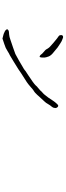

<svg xmlns="http://www.w3.org/2000/svg" viewBox="487 -1064 526 1540"><g transform="rotate(90 750.0 -294.0)"><path d="M819.3 -423.8 804.7 -400.4Q797.9 -392.6 793.9 -387.7Q760.7 -352.5 757.8 -348.6Q739.3 -327.1 723.6 -312.5Q718.8 -307.6 714.8 -305.7Q710.9 -303.7 707 -300.8Q702.1 -298.8 675.8 -275.4Q657.2 -258.8 638.7 -246.1Q630.9 -240.2 568.4 -201.2Q543.9 -184.6 537.1 -179.7Q528.3 -173.8 477.5 -142.6Q426.8 -111.3 423.8 -110.4Q408.2 -103.5 393.6 -93.8Q377.9 -84 364.3 -77.1Q340.8 -67.4 289.1 -50.8Q261.7 -58.6 258.8 -58.6Q256.8 -57.6 228.5 -71.3Q222.7 -74.2 214.8 -85.9Q212.9 -88.9 218.3 -94.2Q223.6 -99.6 227.5 -100.6Q228.5 -101.6 235.4 -102.5Q248 -103.5 258.8 -104.5Q274.4 -105.5 300.8 -115.2Q304.7 -116.2 361.3 -135.7Q411.1 -153.3 413.1 -154.3L464.8 -182.6Q508.8 -209 514.6 -211.9Q536.1 -223.6 544.9 -231.4Q545.9 -232.4 546.4 -232.4Q546.9 -232.4 547.9 -234.4Q547.9 -235.4 582 -256.8Q649.4 -300.8 664.1 -316.4Q670.9 -324.2 674.8 -328.1Q675.8 -329.1 683.6 -335Q706.1 -355.5 707 -355.5Q708 -358.4 717.8 -367.2Q735.4 -380.9 747.1 -398.4Q757.8 -409.2 789.1 -458Q794.9 -466.8 799.8 -472.7Q812.5 -488.3 817.4 -492.2Q824.2 -499 830.1 -498Q835.9 -497.1 841.8 -489.3Q846.7 -482.4 846.7 -474.6Q846.7 -468.8 843.8 -460Q841.8 -454.1 835 -445.3Q824.2 -432.6 819.3 -423.8ZM350.6 -435.5Q347.7 -438.5 323.7 -459.5Q299.8 -480.5 288.6 -488.3Q277.3 -496.1 271.5 -500.5Q265.6 -504.9 263.7 -508.8Q261.7 -512.7 261.7 -522.5Q260.7 -527.3 263.7 -531.2Q268.6 -536.1 270.5 -536.1Q277.3 -538.1 283.2 -536.1Q291 -533.2 300.8 -529.3Q310.5 -526.4 328.1 -514.6Q357.4 -496.1 360.4 -493.2Q372.1 -482.4 399.4 -460.9Q424.8 -441.4 432.6 -421.9Q440.4 -401.4 441.4 -389.6Q442.4 -376 441.4 -366.2Q439.5 -356.4 438.5 -351.6Q437.5 -347.7 430.7 -349.6Q423.8 -352.5 418.9 -358.4Q413.1 -368.2 396.5 -381.8Q377.9 -397.5 377.9 -399.4Q364.3 -424.8 350.6 -435.5Z"/></g></svg>

Font: ToneOZ-Zhuyin-Tsuipita-TC
Style: Regular
Weight: 400
Designer: ÂÆ£ÂøóÂáåJeffrey Xuan(jeffreyx@gmail.com, ToneOZ.com) ÈòøÂù§(cjkFonts)
Foundry: ToneOZ
Version: Version 0.240710